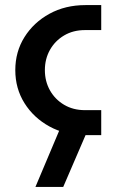

<svg xmlns="http://www.w3.org/2000/svg" viewBox="-20 -530 450 753"><path d="M315 0Q236 0 174 -34Q112 -68 76 -125.5Q40 -183 40 -255Q40 -327 76 -384.5Q112 -442 174 -476Q236 -510 315 -510H377V-412H313Q267 -412 231.5 -391Q196 -370 176 -334.5Q156 -299 156 -255Q156 -211 176 -175.5Q196 -140 231.5 -119Q267 -98 313 -98H377V0ZM119 203 214 -22H325L228 203Z"/></svg>

Font: MuseoModerno Medium
Style: Regular
Weight: 500
Designer: Pablo Cosgaya, Héctor Gatti, Marcela Romero, and the Authors of The MuseoModerno Project.
Foundry: Omnibus-Type Team
Version: Version 1.001